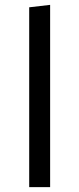

<svg xmlns="http://www.w3.org/2000/svg" viewBox="-20 -769 326 789"><path d="M186 0H100V-739L186 -749Z"/></svg>

Font: FiraGO
Style: Regular
Weight: 400
Designer: bBox Type
Foundry: bBox Type GmbH
Version: Version 1.001;April 20, 2020;FontCreator 12.0.0.2555 64-bit